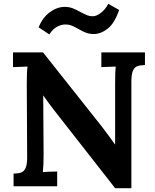

<svg xmlns="http://www.w3.org/2000/svg" viewBox="-20 -974 813 1004"><path d="M48 0ZM667 -547V10H582L262 -399Q237 -431 207 -474H206L208 -164Q208 -108 204 -74Q236 -77 279 -77V0H51V-66Q78 -67 92 -72.5Q106 -78 114 -96Q122 -114 122 -153L120 -536Q120 -603 124 -626L48 -623V-700H205L511 -314Q553 -259 581 -219H582V-536Q582 -601 585 -626L510 -623V-700H738V-634Q711 -633 697 -627.5Q683 -622 675 -604Q667 -586 667 -547ZM470 -796Q449 -796 431 -802.5Q413 -809 391 -822Q370 -834 355 -840Q340 -846 322 -846Q300 -846 278 -834Q256 -822 238 -794L182 -831Q203 -883 241 -910.5Q279 -938 318 -938Q341 -938 359.5 -931Q378 -924 401 -911Q424 -899 436.5 -894Q449 -889 465 -889Q485 -889 508.5 -907.5Q532 -926 546 -954L603 -922Q579 -852 543 -824Q507 -796 470 -796Z"/></svg>

Font: Sumana
Style: Bold
Weight: 700
Designer: Cyreal, Alexei Vanyashin (Devanagari), Olga Karpushina (Latin)
Foundry: Cyreal
Version: Version 1.015;PS 001.015;hotconv 1.0.70;makeotf.lib2.5.58329